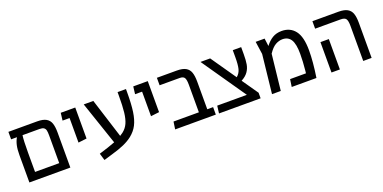

<svg xmlns="http://www.w3.org/2000/svg" viewBox="-14 -1255 3946 1978"><g transform="rotate(-20 1958.5 -265.5)"><path d="M534 -385V0H85V-300Q85 -363 94.5 -405.5Q104 -448 124 -482H60V-564H375Q439 -564 473.5 -544Q508 -524 521 -485.5Q534 -447 534 -385ZM442 -82V-385Q442 -422 437.5 -441.5Q433 -461 418 -471.5Q403 -482 371 -482H185Q177 -427 177 -294V-82Z M701 -482H624L634 -564H793V-224L701 -213Z M1349 -564V-529Q1349 -399 1337 -317Q1325 -235 1297 -180.5Q1269 -126 1217 -85Q1178 -54 1122 -29Q1066 -4 985 19L891 47L868 -30L966 -61Q1004 -73 1047 -90L886 -564H991L1128 -131Q1148 -143 1163 -155Q1201 -185 1221 -229Q1241 -273 1249 -342.5Q1257 -412 1257 -527V-564Z M1496 -482H1419L1429 -564H1588V-224L1496 -213Z M2129 -82V0H1683L1695 -82H1973V-385Q1973 -438 1960.5 -460Q1948 -482 1907 -482H1688V-564H1906Q1969 -564 2003.5 -544.5Q2038 -525 2051.5 -486.5Q2065 -448 2065 -385V-82Z M2620 -61V0H2164L2174 -82H2499L2166 -564H2272L2463 -288Q2498 -317 2509 -361Q2520 -405 2520 -486V-564H2612V-486Q2612 -421 2604.5 -377.5Q2597 -334 2572 -298.5Q2547 -263 2498 -237Z M3258 -294Q3258 -169 3232 0H2961L2973 -82H3147L3150 -109Q3160 -207 3160 -291Q3160 -400 3130 -447.5Q3100 -495 3039 -495Q3000 -495 2961.5 -473.5Q2923 -452 2884 -393L2841 0H2745L2791 -424L2771 -564H2869L2880 -479Q2915 -526 2958 -552Q3001 -578 3059 -578Q3153 -578 3205.5 -510Q3258 -442 3258 -294Z M3745 -385Q3745 -440 3731 -461Q3717 -482 3672 -482H3393V-564H3678Q3741 -564 3775.5 -544.5Q3810 -525 3823.5 -486.5Q3837 -448 3837 -385V0H3745ZM3397 -333H3489V0H3397Z"/></g></svg>

Font: Fira GO
Style: Regular
Weight: 400
Designer: Carrois Corporate
Foundry: Carrois Corporate GbR
Version: Version 0.300